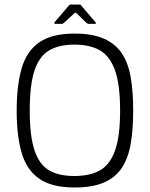

<svg xmlns="http://www.w3.org/2000/svg" viewBox="-20 -825 665 852"><path d="M54 -334Q54 -445 76 -521.5Q98 -598 154 -637Q210 -676 311 -676Q390 -676 441 -653.5Q492 -631 520.5 -588.5Q549 -546 560 -482Q571 -418 571 -334Q571 -250 560 -186.5Q549 -123 520.5 -80Q492 -37 441 -15Q390 7 311 7Q210 7 154 -32Q98 -71 76 -147Q54 -223 54 -334ZM112 -334Q112 -220 133.5 -157Q155 -94 198 -69Q241 -44 310 -44Q379 -44 423.5 -69Q468 -94 490.5 -157Q513 -220 513 -334Q513 -449 490.5 -512.5Q468 -576 423.5 -601.5Q379 -627 310 -627Q241 -627 197.5 -601Q154 -575 133 -512Q112 -449 112 -334ZM225 -719Q222 -719 221.5 -721.5Q221 -724 222 -726L286 -801Q289 -805 293 -805H333Q338 -805 340 -801L404 -726Q406 -724 405.5 -721.5Q405 -719 401 -719H374Q371 -719 369 -720.5Q367 -722 364 -723L319 -767Q315 -770 311 -767L263 -723Q261 -722 259 -720.5Q257 -719 255 -719Z"/></svg>

Font: Glory Light
Style: Regular
Weight: 300
Version: Version 1.011